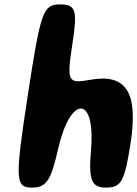

<svg xmlns="http://www.w3.org/2000/svg" viewBox="-20 -903 624 873"><path d="M106 -467C47 -84 50 -50 125 -50C191 -50 212 -83 244 -225C300 -471 414 -471 394 -225C382 -83 396 -50 462 -50C532 -50 547 -79 574 -254C609 -483 554 -570 389 -540C288 -522 283 -531 309 -702C333 -856 325 -883 254 -883C176 -883 165 -855 106 -467Z"/></svg>

Font: Hussar Skorodowane
Style: Ky
Weight: 700
Foundry: Cannot Into Space Fonts
Version: Version 0.892